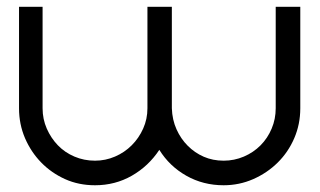

<svg xmlns="http://www.w3.org/2000/svg" viewBox="-20 -520 939 564"><path d="M789.9 -500H862.1V-202Q862.1 -155.1 844.4 -114.1Q826.8 -73.2 796 -42.7Q765.2 -12.1 724 6.1Q682.8 24.2 636.9 24.2Q576.8 24.2 527.3 -3.8Q477.8 -31.8 448 -79.8Q416.2 -31.8 367.2 -3.8Q318.2 24.2 259.1 24.2Q211.1 24.2 171 6.1Q130.8 -12.1 101 -42.7Q71.2 -73.2 53.5 -114.1Q35.9 -155.1 35.9 -202V-500H105.1V-202Q105.1 -170.2 117.4 -142.2Q129.8 -114.1 150 -93.2Q170.2 -72.2 198.5 -60.1Q226.8 -48 259.1 -48Q289.9 -48 317.9 -60.1Q346 -72.2 366.9 -93.2Q387.9 -114.1 400.5 -142.2Q413.1 -170.2 413.1 -202V-500H484.8V-202Q485.9 -168.2 498.5 -140.2Q511.1 -112.1 531.6 -91.7Q552 -71.2 578.5 -59.6Q605.1 -48 636.9 -48Q668.2 -48 696.5 -60.1Q724.7 -72.2 745.5 -93.2Q766.2 -114.1 778 -142.2Q789.9 -170.2 789.9 -202Z"/></svg>

Font: Myanmar KatKuu
Style: Regular
Weight: 400
Designer: Khon Soe Zaw Thu
Foundry: MPUA
Version: Version 1.00 September 13, 2016, initial release